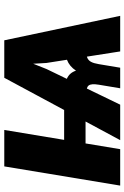

<svg xmlns="http://www.w3.org/2000/svg" viewBox="137 -716 579 893"><g transform="rotate(-90 426.5 -269.5)"><path d="M633.8 0 580.1 -343.3 568.8 -539.1H685.5L799.3 0ZM9.8 0 99.1 -539.1H268.6L179.2 0ZM124.5 -161.1 141.1 -260.7H427.7L411.6 -161.1ZM462.4 0 479 -99.6Q484.9 -135.3 475.1 -147Q465.3 -158.7 431.2 -158.7L447.8 -259.3Q480 -259.3 507.1 -247.8Q534.2 -236.3 544.4 -205.6Q564.5 -236.3 595.5 -247.8Q626.5 -259.3 658.7 -259.3L642.1 -158.7Q619.6 -158.7 606.2 -153.8Q592.8 -148.9 585.7 -136.2Q578.6 -123.5 574.7 -99.6L558.1 0ZM221.2 0 511.2 -539.1H629.9L551.8 -342.3L386.2 0Z"/></g></svg>

Font: Inter 18pt ExtraBold
Style: Italic
Weight: 800
Italic angle: -9.3988°
Designer: Rasmus Andersson
Foundry: rsms
Version: Version 4.001;git-66647c0bb